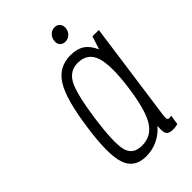

<svg xmlns="http://www.w3.org/2000/svg" viewBox="-211 -765 854 854"><g transform="rotate(-45 216.5 -337.5)"><path d="M393 -537 373 -475Q356 -513 330.5 -530Q305 -547 264 -547Q190 -547 151 -484Q112 -421 91 -267Q69 -115 90.5 -52.5Q112 10 185 10Q223 10 256.5 -5.5Q290 -21 316 -51Q312 -16 320 -3Q328 10 354 10Q362 10 368.5 9Q375 8 384 6L391 -40Q387 -39 384 -38.5Q381 -38 379 -38Q368 -38 367 -46.5Q366 -55 368 -70L433 -537ZM344 -257Q327 -136 295.5 -86.5Q264 -37 205 -37Q149 -37 136.5 -85.5Q124 -134 143 -272Q162 -406 187 -453Q212 -500 263 -500Q325 -500 343.5 -443Q362 -386 344 -257ZM291 -605Q308 -605 320 -616Q332 -627 335 -645Q337 -662 328 -673.5Q319 -685 302 -685Q286 -685 273.5 -673.5Q261 -662 259 -645Q256 -627 265.5 -616Q275 -605 291 -605Z"/></g></svg>

Font: Secuela ExtLt
Style: Italic
Weight: 200
Italic angle: -8°
Designer: Fernando Haro
Foundry: deFharo
Version: Version 1.704